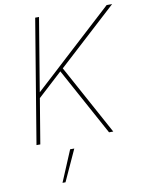

<svg xmlns="http://www.w3.org/2000/svg" viewBox="-102 -799 841 1111"><g transform="rotate(-10 318.0 -243.5)"><path d="M126.5 -261.7 121.1 -285.2Q155.8 -316.9 187.5 -345.9Q219.2 -375 251 -404.1Q282.7 -433.1 316.9 -464.8L603.5 -727.5H635.7L282.7 -404.3L275.9 -398.9ZM63 0 183.6 -727.5H206.1L163.1 -468.8L133.3 -289.1L130.9 -273.4L85.4 0ZM489.3 0 269 -403.3 287.1 -416 514.2 0ZM173.3 241.2 250.5 57.6H274.9L190.9 241.2Z"/></g></svg>

Font: Inter 17pt Thin
Style: Italic
Weight: 250
Italic angle: -9.3988°
Version: Version 4.001;git-66647c0bb